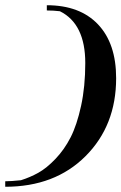

<svg xmlns="http://www.w3.org/2000/svg" viewBox="-48 -579 464 734"><path d="M-28 135V114Q-6 114 32 110Q67 99 98.5 81.5Q130 64 164 28.5Q198 -7 222 -54Q246 -101 262 -174.5Q278 -248 278 -338Q278 -488 181 -536Q157 -539 131 -539V-559Q257 -559 326.5 -486Q396 -413 396 -280Q396 -99 279 18Q162 135 -28 135Z"/></svg>

Font: Sail
Style: Regular
Weight: 400
Designer: Miguel Hernandez
Foundry: Miguel Hernandez
Version: Version 1.002